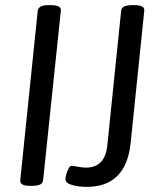

<svg xmlns="http://www.w3.org/2000/svg" viewBox="-20 -722 615 748"><path d="M96 2Q56 2 59 -21L127 -680Q129 -691 138.5 -696.5Q148 -702 170 -702H178Q220 -702 217 -680L148 -20Q147 -9 137 -3.5Q127 2 104 2ZM318 6Q288 6 261.5 -1Q235 -8 235 -24Q235 -32 238.5 -44Q242 -56 247.5 -66Q253 -76 259 -76Q266 -76 283.5 -72.5Q301 -69 315 -69Q389 -69 398 -155L452 -680Q454 -702 495 -702H503Q545 -702 542 -680L489 -165Q471 6 318 6Z"/></svg>

Font: Asap Condensed Condensed Regular
Style: Italic
Weight: 400
Width: 3
Italic angle: -6°
Designer: Pablo Cosgaya
Foundry: Omnibus-Type
Version: Version 3.001; ttfautohint (v1.8.4.7-5d5b)